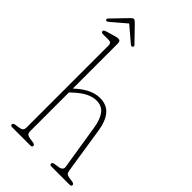

<svg xmlns="http://www.w3.org/2000/svg" viewBox="-272 -930 1007 1007"><g transform="rotate(45 231.0 -427.0)"><path d="M118 -705V-368.5Q189 -435 254 -435Q304.5 -435 332 -402.5Q359.5 -370 369 -310L409 -52Q411 -40.5 415.5 -34Q420 -27.5 435 -25L461.5 -21Q475.5 -19 475.5 -9Q475.5 0 461.5 0H329.5Q315.5 0 315.5 -9Q315.5 -19 329.5 -21L356 -25Q385.5 -29.5 382 -52L342 -302.5Q333.5 -356.5 312 -384.5Q290.5 -412.5 250 -412.5Q225 -412.5 195.2 -398.5Q165.5 -384.5 127.5 -348.5L118 -339.5V-52Q118 -40.5 123.5 -34Q129 -27.5 144 -25L170.5 -21Q184.5 -19 184.5 -9Q184.5 0 170.5 0H38.5Q24.5 0 24.5 -9Q24.5 -19 38.5 -21L65 -25Q80 -27.5 85.5 -34Q91 -40.5 91 -52V-661Q91 -682 72 -682H29.5Q15 -682 15 -692Q15 -700 29 -704L76.5 -718Q94 -723 101.5 -723Q118 -723 118 -705ZM5 -750Q-5.5 -741 -11.5 -745Q-14 -747 -14.2 -751.2Q-14.5 -755.5 -11 -759L71.5 -844.5Q80.5 -853.5 85.5 -853.5Q93 -853.5 102 -844.5L185 -759Q192.5 -751.5 184 -745Q178 -740 167 -750L86 -819Z"/></g></svg>

Font: Fraunces 144pt SuperSoft Thin
Style: Regular
Weight: 100
Version: Version 1.000;[0bf87f6ff]